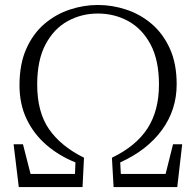

<svg xmlns="http://www.w3.org/2000/svg" viewBox="-20 -759 795 779"><path d="M56.2 0 35.2 -173.8H73.2L104 -53.2H284.2L286.1 -100.1Q220.2 -126.5 168.9 -170.4Q117.7 -214.4 88.4 -275.1Q59.1 -335.9 59.1 -413.1Q59.1 -499 86.7 -561Q114.3 -623 160.6 -662.4Q207 -701.7 263.4 -720.2Q319.8 -738.8 377 -738.8Q435.5 -738.8 492.4 -720Q549.3 -701.2 595.5 -661.9Q641.6 -622.6 669.2 -561.8Q696.8 -501 696.8 -417Q696.8 -313 636.7 -231.2Q576.7 -149.4 467.8 -100.1L470.2 -53.2H651.9L682.1 -173.8H719.2L699.2 0H440.9L434.1 -119.1Q531.7 -166 578.4 -238Q625 -310.1 625 -416Q625 -514.2 591.3 -577.9Q557.6 -641.6 501.2 -672.9Q444.8 -704.1 377 -704.1Q310.5 -704.1 254.6 -673.3Q198.7 -642.6 164.8 -578.9Q130.9 -515.1 130.9 -416Q130.9 -304.2 179 -234.9Q227.1 -165.5 320.8 -119.1L314.9 0Z"/></svg>

Font: Source Han Serif TW ExtraLight
Style: Regular
Weight: 250
Designer: Ryoko NISHIZUKA Ë•øÂ°öÊ∂ºÂ≠ê (kana & ideographs); Frank Grie√ühammer (Latin, Greek & Cyrillic); Wenlong ZHANG Âº†ÊñáÈæô 
Foundry: Adobe
Version: Version 2.003;hotconv 1.1.1;makeotfexe 2.6.0